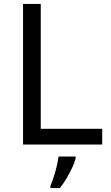

<svg xmlns="http://www.w3.org/2000/svg" viewBox="-20 -734 564 975"><path d="M97 0V-714H187V-80H499V0ZM364 70Q360 88 347.5 115.5Q335 143 318.5 171Q302 199 284 221H236V209Q244 192 252.5 165.5Q261 139 268 110.5Q275 82 277 61H364Z"/></svg>

Font: Noto Sans Adlam Unjoined
Style: Regular
Weight: 400
Designer: Mark Jamra, Neil Patel
Foundry: JamraPatel LLC
Version: Version 3.001